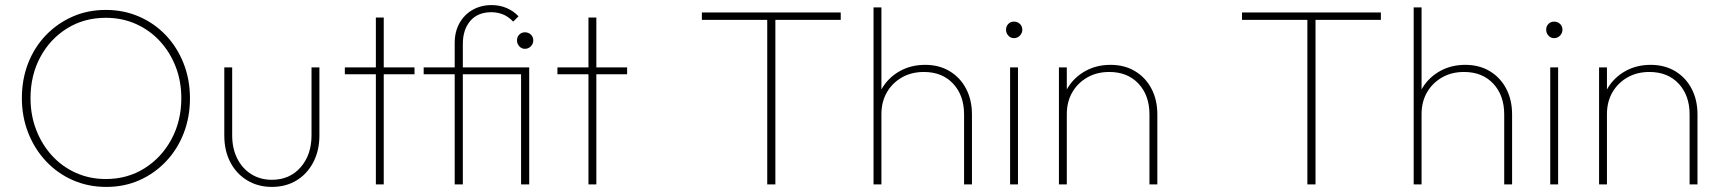

<svg xmlns="http://www.w3.org/2000/svg" viewBox="-20 -725 6765 755"><path d="M398 10Q327 10 266.5 -16.5Q206 -43 161 -91Q116 -139 91 -202.5Q66 -266 66 -339Q66 -413 90.5 -476Q115 -539 160 -586Q205 -633 265 -659.5Q325 -686 396 -686Q467 -686 527.5 -659.5Q588 -633 632.5 -586Q677 -539 702 -475.5Q727 -412 727 -338Q727 -265 702.5 -201.5Q678 -138 633 -90.5Q588 -43 528.5 -16.5Q469 10 398 10ZM396 -21Q481 -21 548 -63Q615 -105 654 -177Q693 -249 693 -339Q693 -406 670.5 -463.5Q648 -521 608 -564Q568 -607 514 -631Q460 -655 396 -655Q311 -655 244 -613.5Q177 -572 138.5 -500.5Q100 -429 100 -339Q100 -272 122.5 -214Q145 -156 185 -112.5Q225 -69 279 -45Q333 -21 396 -21Z M1049 10Q995 10 952.5 -15.5Q910 -41 886 -86.5Q862 -132 862 -192V-460H893V-193Q893 -142 912.5 -102.5Q932 -63 967.5 -40.5Q1003 -18 1049 -18Q1119 -18 1162 -67Q1205 -116 1205 -193V-460H1236V-192Q1236 -133 1212 -87Q1188 -41 1146 -15.5Q1104 10 1049 10Z M1458 0V-656H1489V0ZM1336 -433V-460H1610V-433Z M1768 0V-556Q1768 -600 1786.5 -633.5Q1805 -667 1838 -686Q1871 -705 1913 -705Q1945 -705 1972 -693.5Q1999 -682 2019 -661L1998 -640Q1979 -660 1957.5 -668.5Q1936 -677 1912 -677Q1859 -677 1829.5 -643Q1800 -609 1800 -552V0ZM1646 -433V-460H2045V-433ZM2029 0V-460H2061V0ZM2044 -533Q2031 -533 2022 -543Q2013 -553 2013 -566Q2013 -580 2022 -589Q2031 -598 2044 -598Q2058 -598 2067.5 -589Q2077 -580 2077 -566Q2077 -553 2067.5 -543Q2058 -533 2044 -533Z M2294 0V-656H2325V0ZM2172 -433V-460H2446V-433Z M2997 0V-657H3029V0ZM2740 -647V-676H3286V-647Z M3771 0V-275Q3771 -350 3728 -396Q3685 -442 3613 -442Q3564 -442 3526.5 -420.5Q3489 -399 3467.5 -362Q3446 -325 3446 -276L3425 -288Q3425 -340 3450.5 -381Q3476 -422 3519.5 -446Q3563 -470 3618 -470Q3673 -470 3714.5 -445Q3756 -420 3779 -376Q3802 -332 3802 -275V0ZM3415 0V-696H3446V0Z M3952 0V-460H3983V0ZM3967 -575Q3954 -575 3945 -585Q3936 -595 3936 -608Q3936 -622 3945 -631Q3954 -640 3967 -640Q3981 -640 3990.5 -631Q4000 -622 4000 -608Q4000 -595 3990.5 -585Q3981 -575 3967 -575Z M4500 0V-275Q4500 -350 4457 -396Q4414 -442 4342 -442Q4293 -442 4255.5 -420.5Q4218 -399 4196.5 -362Q4175 -325 4175 -276L4154 -288Q4154 -340 4179.5 -381Q4205 -422 4248.5 -446Q4292 -470 4347 -470Q4402 -470 4443.5 -445Q4485 -420 4508 -376Q4531 -332 4531 -275V0ZM4144 0V-460H4175V0Z M5121 0V-657H5153V0ZM4864 -647V-676H5410V-647Z M5895 0V-275Q5895 -350 5852 -396Q5809 -442 5737 -442Q5688 -442 5650.5 -420.5Q5613 -399 5591.5 -362Q5570 -325 5570 -276L5549 -288Q5549 -340 5574.5 -381Q5600 -422 5643.5 -446Q5687 -470 5742 -470Q5797 -470 5838.5 -445Q5880 -420 5903 -376Q5926 -332 5926 -275V0ZM5539 0V-696H5570V0Z M6076 0V-460H6107V0ZM6091 -575Q6078 -575 6069 -585Q6060 -595 6060 -608Q6060 -622 6069 -631Q6078 -640 6091 -640Q6105 -640 6114.5 -631Q6124 -622 6124 -608Q6124 -595 6114.5 -585Q6105 -575 6091 -575Z M6624 0V-275Q6624 -350 6581 -396Q6538 -442 6466 -442Q6417 -442 6379.5 -420.5Q6342 -399 6320.5 -362Q6299 -325 6299 -276L6278 -288Q6278 -340 6303.5 -381Q6329 -422 6372.5 -446Q6416 -470 6471 -470Q6526 -470 6567.5 -445Q6609 -420 6632 -376Q6655 -332 6655 -275V0ZM6268 0V-460H6299V0Z"/></svg>

Font: Outfit Thin Thin
Style: Regular
Weight: 250
Version: Version 1.100;gftools[0.9.27]